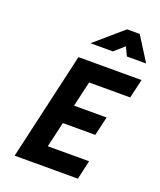

<svg xmlns="http://www.w3.org/2000/svg" viewBox="-167 -1037 953 1141"><g transform="rotate(20 310.0 -467.0)"><path d="M260 -782 436 -934H516L612 -782H490L464 -837L402 -782ZM65 0 221 -680H620L592 -560H332L295 -400H501L473 -280H268L231 -120H492L465 0Z"/></g></svg>

Font: Titillium Web
Style: Bold Italic
Weight: 700
Italic angle: -13°
Version: Version 1.002;PS 57.000;hotconv 1.0.70;makeotf.lib2.5.55311